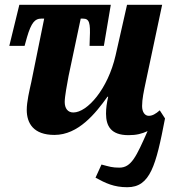

<svg xmlns="http://www.w3.org/2000/svg" viewBox="-20 -556 728 804"><path d="M513 228C609 228 633 138 671 -60L649 -94C632 -79 618 -71 603 -71C587 -71 575 -86 575 -112C575 -141 582 -173 590 -211L659 -536H512L464 -324C432 -184 346 -85 287 -85C264 -85 251 -102 251 -129C251 -152 261 -204 267 -237L318 -478H328C354 -478 359 -460 356 -397L355 -364H415L444 -536H61L19 -364H83L93 -400C111 -462 127 -478 152 -478H165L111 -212C103 -176 92 -130 92 -96C92 -40 120 9 208 9C308 9 380 -81 430 -151H433C427 -123 424 -104 424 -80C424 -29 444 10 518 10C552 10 574 4 598 -7C551 99 530 146 480 146C450 146 439 142 405 133L380 188C422 211 457 228 513 228Z"/></svg>

Font: Noto Serif Condensed Extra
Style: Italic
Weight: 800
Width: 3
Italic angle: -12°
Designer: Monotype Design Team
Foundry: Monotype Imaging Inc.
Version: Version 1.901